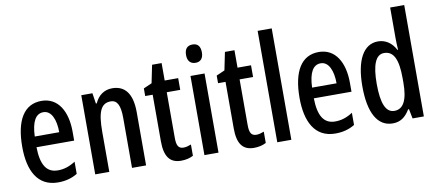

<svg xmlns="http://www.w3.org/2000/svg" viewBox="-69 -1020 2933 1290"><g transform="rotate(-10 1397.5 -375.0)"><path d="M221 -549C103 -549 41 -449 41 -267C41 -106 97 10 238 10C287 10 331 -1 370 -25V-108C328 -81 291 -70 250 -70C173 -70 137 -128 135 -248H392V-309C392 -447 335 -549 221 -549ZM221 -472C276 -472 303 -406 303 -321H136C140 -425 170 -472 221 -472Z M704 -550C651 -550 608 -521 585 -468H579L568 -540H492V0H588V-274C588 -410 613 -465 679 -465C725 -465 743 -423 743 -341V0H839V-363C839 -488 792 -550 704 -550Z M1108 -74C1071 -74 1061 -100 1061 -150V-460H1153V-540H1061V-659H996L971 -537L914 -512V-460H965V-142C965 -40 999 10 1077 10C1110 10 1137 3 1160 -9V-86C1142 -79 1125 -74 1108 -74Z M1287 -746C1250 -746 1232 -724 1232 -683C1232 -643 1252 -621 1287 -621C1321 -621 1340 -643 1340 -683C1340 -723 1323 -746 1287 -746ZM1333 -540H1237V0H1333Z M1605 -74C1568 -74 1558 -100 1558 -150V-460H1650V-540H1558V-659H1493L1468 -537L1411 -512V-460H1462V-142C1462 -40 1496 10 1574 10C1607 10 1634 3 1657 -9V-86C1639 -79 1622 -74 1605 -74Z M1830 0V-760H1734V0Z M2113 -549C1995 -549 1933 -449 1933 -267C1933 -106 1989 10 2130 10C2179 10 2223 -1 2262 -25V-108C2220 -81 2183 -70 2142 -70C2065 -70 2029 -128 2027 -248H2284V-309C2284 -447 2227 -549 2113 -549ZM2113 -472C2168 -472 2195 -406 2195 -321H2028C2032 -425 2062 -472 2113 -472Z M2521 10C2573 10 2608 -15 2638 -65H2644L2657 0H2734V-760H2638V-550C2638 -529 2639 -504 2641 -471H2637C2610 -523 2567 -550 2517 -550C2418 -550 2362 -448 2362 -270C2362 -90 2417 10 2521 10ZM2546 -71C2487 -71 2460 -138 2460 -270C2460 -397 2486 -466 2544 -466C2609 -466 2638 -407 2638 -278V-248C2638 -128 2607 -71 2546 -71Z"/></g></svg>

Font: Noto Sans Hebrew ExtraCondensed Medium
Style: Regular
Weight: 500
Width: 2
Designer: Monotype Design Team
Foundry: Monotype Imaging Inc.
Version: Version 2.004